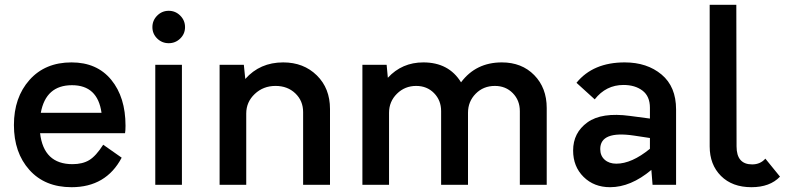

<svg xmlns="http://www.w3.org/2000/svg" viewBox="-20 -770 3270 800"><path d="M503 -246Q503 -225 501 -215H147Q162 -86 282 -86Q324 -86 352 -103Q380 -120 410 -167L487 -113Q422 10 278 10Q167 10 102.5 -62Q38 -134 38 -249Q38 -364 103 -437Q168 -510 278 -510Q384 -510 443.5 -437.5Q503 -365 503 -246ZM280 -415Q171 -415 150 -300H403Q387 -415 280 -415Z M731 -609.5Q711 -590 683 -590Q655 -590 635 -609.5Q615 -629 615 -657Q615 -685 635 -705Q655 -725 683 -725Q711 -725 731 -705Q751 -685 751 -657Q751 -629 731 -609.5ZM627 0V-500H738V0Z M1160 -510Q1245 -510 1300 -456Q1355 -402 1355 -316V0H1243V-303Q1243 -350 1210.5 -381Q1178 -412 1128 -412Q1077 -412 1041.5 -378.5Q1006 -345 1006 -297V0H895V-500H996L1002 -441Q1063 -510 1160 -510Z M2071 -510Q2154 -510 2206 -457Q2258 -404 2258 -320V0H2146V-307Q2146 -352 2116.5 -382Q2087 -412 2042 -412Q1994 -412 1962 -379.5Q1930 -347 1930 -300V0H1818V-307Q1818 -352 1788.5 -382Q1759 -412 1714 -412Q1667 -412 1634 -379.5Q1601 -347 1601 -300V0H1490V-500H1591L1596 -446Q1655 -510 1744 -510Q1850 -510 1901 -427Q1963 -510 2071 -510Z M2583 -510Q2676 -510 2736.5 -459.5Q2797 -409 2797 -314V0H2699L2694 -62Q2608 10 2522 10Q2455 10 2411.5 -33Q2368 -76 2368 -143Q2368 -217 2427.5 -260Q2487 -303 2605 -287L2688 -276V-321Q2688 -369 2657 -392.5Q2626 -416 2578 -416Q2505 -416 2458 -356L2382 -425Q2451 -510 2583 -510ZM2481 -149Q2481 -121 2499.5 -104.5Q2518 -88 2548 -88Q2612 -88 2688 -150V-195L2622 -205Q2481 -226 2481 -149Z M3111 10Q3031 10 2984 -37Q2937 -84 2937 -160V-750H3048L3049 -160Q3049 -85 3114 -85Q3148 -85 3169 -109L3230 -34Q3188 10 3111 10Z"/></svg>

Font: Orkney Medium
Style: Regular
Weight: 500
Designer: Samuel Oakes and Alfredo Marco Pradil
Foundry: Alfredo Marco Pradil
Version: 1.0; ttfautohint (v1.5)